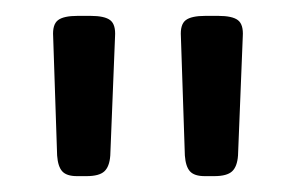

<svg xmlns="http://www.w3.org/2000/svg" viewBox="-20 -717 372 242"><path d="M52 -521 47 -671Q46 -686 53 -691.5Q60 -697 78 -697H94Q112 -697 119 -691.5Q126 -686 125 -671L119 -521Q118 -507 111.5 -501Q105 -495 89 -495H77Q64 -495 58.5 -501Q53 -507 52 -521ZM213 -521 208 -671Q207 -686 214 -691.5Q221 -697 239 -697H255Q273 -697 280 -691.5Q287 -686 286 -671L280 -521Q279 -507 272.5 -501Q266 -495 250 -495H238Q225 -495 219.5 -501Q214 -507 213 -521Z"/></svg>

Font: Mitr Light
Style: Regular
Weight: 300
Designer: Thanarat Vachiruckul
Foundry: Cadson Demak
Version: Version 1.003